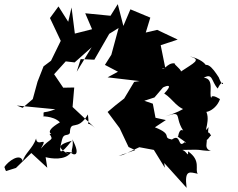

<svg xmlns="http://www.w3.org/2000/svg" viewBox="-44 -786 1149 926"><path d="M701 -444 753 -459 731 -568 813 -595 714 -642 659 -629 681 -701 585 -741 551 -661 524 -766 489 -710 367 -722 400 -645 317 -624 301 -750 285 -681 238 -755 197 -699 249 -589 202 -493 166 -466 137 -392 114 -308 65 -266 37 -277 223 -259C154 -233 168 -258 166 -226C144 -223 212 -231 245 -196C153 -142 225 -138 195 -140C218 -105 198 -123 153 -69C193 -137 134 -71 130 -118C115 -71 74 -45 66 -9C54 -51 -6 -8 -24 21C48 39 -45 -15 -15 39L33 24L107 -48L184 23L176 -28C203 -21 269 -11 298 -50C307 -37 351 -27 305 -114C315 -71 286 -48 316 -50C263 -53 265 -60 290 -39C240 -71 224 -85 302 -107C244 -34 237 -43 255 -112C263 -146 282 -127 293 -144C295 -214 328 -146 380 -234C391 -149 359 -218 414 -169L306 -270L314 -364L261 -363L217 -428L273 -490L316 -485L398 -558L326 -440L345 -501L411 -498L483 -623L528 -651L493 -522L462 -473L525 -440L475 -413L629 -395L603 -391L555 -311L513 -278L475 -246L533 -168L576 -77L608 -62L539 -38L528 -34L549 -39L628 -76L698 -63L751 23L748 0L856 120C844 28 873 45 910 52C894 33 928 -11 863 -56C865 -23 857 -57 835 -63C952 -66 896 -61 973 -58C926 -74 977 -117 936 -129C953 -79 970 -147 975 -127C963 -166 941 -141 931 -114C1000 -146 949 -97 962 -173C927 -125 984 -219 940 -263C919 -231 994 -243 1017 -308C1024 -303 975 -338 975 -313C962 -334 992 -407 939 -411C983 -436 975 -393 1006 -359C1039 -428 1040 -337 1011 -413C983 -456 941 -519 916 -422C994 -450 939 -499 872 -514C929 -497 894 -485 824 -438C846 -441 785 -481 801 -480C759 -488 745 -430 729 -465L687 -481L606 -469L680 -444L689 -434ZM701 -316 742 -364C763 -375 792 -381 748 -335C792 -308 809 -259 871 -251C836 -280 868 -260 754 -225C851 -258 781 -214 863 -127C835 -175 821 -163 815 -128C797 -135 877 -86 846 -100C812 -67 831 -146 785 -113C734 -123 795 -136 703 -172L756 -207L706 -218L693 -286L652 -300Z"/></svg>

Font: Hussar Lance
Style: Regular
Weight: 700
Foundry: Cannot Into Space Fonts, PlusOne Fonts
Version: Version 2.27